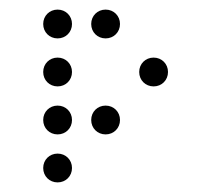

<svg xmlns="http://www.w3.org/2000/svg" viewBox="-20 -400 440 400"><path d="M100 -320C117 -320 130 -333 130 -350C130 -367 117 -380 100 -380C83 -380 70 -367 70 -350C70 -333 83 -320 100 -320ZM200 -320C217 -320 230 -333 230 -350C230 -367 217 -380 200 -380C183 -380 170 -367 170 -350C170 -333 183 -320 200 -320ZM100 -220C117 -220 130 -233 130 -250C130 -267 117 -280 100 -280C83 -280 70 -267 70 -250C70 -233 83 -220 100 -220ZM300 -220C317 -220 330 -233 330 -250C330 -267 317 -280 300 -280C283 -280 270 -267 270 -250C270 -233 283 -220 300 -220ZM100 -120C117 -120 130 -133 130 -150C130 -167 117 -180 100 -180C83 -180 70 -167 70 -150C70 -133 83 -120 100 -120ZM200 -120C217 -120 230 -133 230 -150C230 -167 217 -180 200 -180C183 -180 170 -167 170 -150C170 -133 183 -120 200 -120ZM100 -20C117 -20 130 -33 130 -50C130 -67 117 -80 100 -80C83 -80 70 -67 70 -50C70 -33 83 -20 100 -20Z"/></svg>

Font: TINY 5x3 60
Style: Regular
Weight: 150
Designer: Jack Halten Fahnestock
Foundry: Velvetyne Type Foundry
Version: Version 1.002;hotconv 1.0.109;makeotfexe 2.5.65596